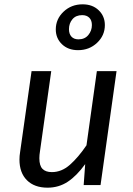

<svg xmlns="http://www.w3.org/2000/svg" viewBox="-20 -856 616 888"><path d="M70 -118Q70 -135 73 -153L126 -527H217L165 -157Q162 -139 162 -124Q162 -90 176.5 -75Q191 -60 220 -60Q265 -60 303.5 -94Q342 -128 380 -184L428 -527H519L445 0H367L374 -97Q335 -43 293.5 -15.5Q252 12 200 12Q139 12 104.5 -22.5Q70 -57 70 -118ZM465 -740Q465 -692 429 -658Q393 -624 341 -624Q295 -624 266.5 -651.5Q238 -679 238 -720Q238 -768 274 -802Q310 -836 362 -836Q408 -836 436.5 -808.5Q465 -781 465 -740ZM299 -721Q299 -699 310.5 -686.5Q322 -674 343 -674Q372 -674 388.5 -694Q405 -714 405 -740Q405 -762 393 -774Q381 -786 360 -786Q331 -786 315 -767Q299 -748 299 -721Z"/></svg>

Font: Fira Sans
Style: Italic
Weight: 400
Italic angle: -8°
Designer: bBox Type GmbH & Carrois Corporate GbR & Edenspiekermann AG
Foundry: bBox Type GmbH & Carrois Corporate GbR & Edenspiekermann AG
Version: Version 4.301